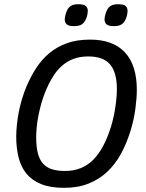

<svg xmlns="http://www.w3.org/2000/svg" viewBox="-20 -878 693 912"><path d="M284.2 14.2Q219.7 14.2 176.3 -3.2Q132.8 -20.5 106.4 -52.2Q80.1 -84 68.6 -128.9Q57.1 -173.8 57.1 -229Q57.1 -254.9 60.1 -283.9Q63 -313 68.8 -343.8Q74.7 -374.5 84 -406Q93.3 -437.5 106 -467.8Q125.5 -513.7 151.6 -554.2Q177.7 -594.7 213.6 -625Q249.5 -655.3 297.4 -672.6Q345.2 -689.9 408.2 -689.9Q516.6 -689.9 573.2 -629.4Q629.9 -568.8 629.9 -451.2Q629.9 -412.6 623 -360.8Q616.2 -309.1 599.1 -253.9Q581.5 -197.3 555.2 -148.4Q528.8 -99.6 491 -63.5Q453.1 -27.3 402.1 -6.6Q351.1 14.2 284.2 14.2ZM151.9 -227.1Q151.9 -182.1 159.4 -151.4Q167 -120.6 183.6 -101.6Q200.2 -82.5 226.3 -74.2Q252.4 -65.9 289.1 -65.9Q368.7 -65.9 421.1 -117.4Q473.6 -168.9 506.8 -274.9Q514.2 -298.8 519.5 -323.5Q524.9 -348.1 528.3 -371.6Q531.7 -395 533.4 -416Q535.2 -437 535.2 -454.1Q535.2 -532.7 503.4 -571.3Q471.7 -609.9 398.9 -609.9Q359.4 -609.9 328.6 -598.1Q297.9 -586.4 273.4 -564.7Q249 -543 230 -511.7Q210.9 -480.5 194.8 -440.9Q183.6 -413.1 175.5 -383.8Q167.5 -354.5 162.1 -326.7Q156.7 -298.8 154.3 -273.2Q151.9 -247.6 151.9 -227.1ZM397 -825.2Q397 -820.8 396 -814.7Q395 -808.6 393.6 -802.5Q392.1 -796.4 389.9 -791Q387.7 -785.6 385.7 -782.2Q377.4 -766.6 365.2 -760.3Q353 -753.9 331.5 -753.9Q306.2 -753.9 296.9 -762.5Q287.6 -771 287.6 -786.1Q287.6 -789.1 288.3 -794.2Q289.1 -799.3 290.5 -805.2Q292 -811 293.7 -816.9Q295.4 -822.8 297.9 -827.1Q304.7 -842.8 316.9 -850.3Q329.1 -857.9 352.5 -857.9Q377.4 -857.9 387.2 -849.9Q397 -841.8 397 -825.2ZM585.9 -825.2Q585.9 -820.8 585 -814.7Q584 -808.6 582.5 -802.5Q581.1 -796.4 578.9 -791Q576.7 -785.6 574.7 -782.2Q566.4 -766.6 554.2 -760.3Q542 -753.9 521 -753.9Q495.1 -753.9 485.8 -762.5Q476.6 -771 476.6 -786.1Q476.6 -789.1 477.3 -794.2Q478 -799.3 479.5 -805.2Q481 -811 482.7 -816.9Q484.4 -822.8 486.8 -827.1Q493.7 -842.8 506.1 -850.3Q518.6 -857.9 542 -857.9Q566.9 -857.9 576.4 -849.9Q585.9 -841.8 585.9 -825.2Z"/></svg>

Font: Clear Sans
Style: Italic
Weight: 400
Italic angle: -12°
Foundry: Intel Corporation
Version: Version 1.00